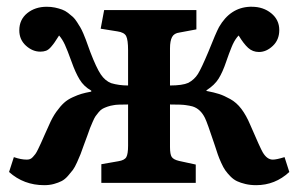

<svg xmlns="http://www.w3.org/2000/svg" viewBox="-20 -541 883 568"><path d="M110.8 6.8Q50.3 6.8 6.8 -32.2L21 -76.2Q42 -68.8 59.1 -68.8Q64.5 -68.8 68.6 -70.3Q72.8 -71.8 77.1 -76.4Q81.5 -81.1 84.7 -85.4Q87.9 -89.8 92.8 -99.9Q97.7 -109.9 101.3 -117.9Q105 -126 112.1 -142.3Q119.1 -158.7 125 -170.9Q134.8 -193.8 146.7 -210.4Q158.7 -227.1 169.4 -236.8Q180.2 -246.6 195.3 -253.4Q210.4 -260.3 221.2 -263.4Q231.9 -266.6 250 -270V-272.9Q228 -285.2 215.6 -305.7Q203.1 -326.2 191.9 -357.9Q179.2 -393.1 171.9 -408.9Q164.6 -424.8 154.8 -436Q145 -420.9 141.6 -415.8Q138.2 -410.6 130.9 -402.1Q123.5 -393.6 116.2 -390.9Q108.9 -388.2 99.1 -388.2Q76.2 -388.2 56.6 -406Q37.1 -423.8 37.1 -451.2Q37.1 -482.9 60.5 -502Q84 -521 118.2 -521Q131.3 -521 142.8 -518.6Q154.3 -516.1 163.6 -512.7Q172.9 -509.3 181.2 -502.9Q189.5 -496.6 195.6 -491Q201.7 -485.4 207.8 -475.8Q213.9 -466.3 217.8 -459.7Q221.7 -453.1 226.6 -441.7Q231.4 -430.2 233.9 -423.6Q236.3 -417 240.7 -404.8Q245.1 -392.6 247.1 -387.2Q265.1 -340.3 278.1 -321Q291 -301.8 309.1 -294.9Q332 -288.1 358.9 -288.1V-392.1Q358.9 -422.9 353.3 -434.1Q347.7 -445.3 327.1 -448.2L277.8 -456.1L288.1 -511.2H561V-454.1L511.2 -444.8Q495.1 -442.9 489 -431.4Q482.9 -419.9 482.9 -397.9V-288.1Q519.5 -288.1 537.1 -295.9Q555.2 -305.7 565.4 -322Q575.7 -338.4 596.2 -387.2Q618.7 -443.8 627.9 -460.9Q661.1 -518.6 719.2 -521Q722.2 -521 725.1 -521Q758.8 -521 782.5 -501.7Q806.2 -482.4 806.2 -452.1Q806.2 -423.3 787.1 -405.3Q768.1 -387.2 746.1 -387.2Q727.5 -387.2 714.1 -399.4Q700.7 -411.6 686 -436Q683.6 -433.6 681.4 -430.9Q679.2 -428.2 677 -424.8Q674.8 -421.4 673.1 -418.5Q671.4 -415.5 668.9 -410.4Q666.5 -405.3 665.3 -402.1Q664.1 -398.9 661.4 -392.1Q658.7 -385.3 657.5 -382.1Q656.2 -378.9 653.3 -370.4Q650.4 -361.8 648.9 -357.9Q638.7 -327.6 626.7 -308.3Q614.7 -289.1 590.8 -273.9V-272Q613.8 -267.6 628.2 -262.9Q642.6 -258.3 661.1 -248Q679.7 -237.8 694.1 -218.8Q708.5 -199.7 720.2 -171.9Q750.5 -101.6 757.3 -90.3Q770 -68.8 787.1 -68.8Q797.9 -68.8 821.8 -76.2L835.9 -32.2Q793.9 6.8 737.8 6.8Q720.7 6.8 706.3 3.4Q691.9 0 681.4 -4.9Q670.9 -9.8 661.6 -19.3Q652.3 -28.8 646.5 -37.1Q640.6 -45.4 634.3 -59.6Q627.9 -73.7 624.3 -84.2Q620.6 -94.7 615.2 -111.8Q592.8 -179.2 586.4 -191.9Q573.2 -218.8 549.8 -226.1Q541 -228.5 529.8 -230Q518.6 -231.9 482.9 -231.9V-106Q482.9 -84.5 488 -76.7Q493.2 -68.8 509.8 -64.9L559.1 -54.2V0H279.8V-55.2L330.1 -64Q348.6 -66.9 353.8 -76.4Q358.9 -85.9 358.9 -109.9V-231.9Q324.7 -231.9 316.9 -230Q306.6 -228.5 298.3 -225.6Q290 -222.7 283.9 -219.5Q277.8 -216.3 272 -209.2Q266.1 -202.1 262.7 -197.3Q259.3 -192.4 254.2 -180.7Q249 -168.9 246.3 -161.9Q243.7 -154.8 237.8 -138.2Q231.9 -121.6 228 -111.8Q221.7 -93.8 218.3 -85Q214.8 -76.2 208 -61Q201.2 -45.9 195.6 -38.3Q189.9 -30.8 180.9 -20.5Q171.9 -10.3 162.4 -5.4Q152.8 -0.5 139.6 3.2Q126.5 6.8 110.8 6.8Z"/></svg>

Font: Literata Book SemiBold
Style: Regular
Weight: 600
Designer: Latin by Veronika Burian and Jose Scaglione. Greek by Irene Vlachou. Cyrillic by Vera Evstafieva
Foundry: TypeTogether
Version: Version 2.003;PS 002.003;hotconv 1.0.88;makeotf.lib2.5.64775